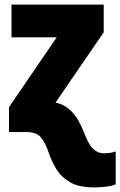

<svg xmlns="http://www.w3.org/2000/svg" viewBox="-20 -573 522 833"><path d="M388 240Q322 240 283.5 217.5Q245 195 224 160Q203 125 190 86Q176 45 157 22.5Q138 0 95 0H19V-108L226 -411H30V-553H430V-433L221 -128Q257 -120 281 -98.5Q305 -77 320 -50Q335 -23 344 1Q365 56 385.5 74Q406 92 427 92Q442 92 455 90.5Q468 89 482 84V227Q465 234 438.5 237Q412 240 388 240Z"/></svg>

Font: Noto Sans SemiCondensed Black
Style: Regular
Weight: 900
Width: 4
Designer: Monotype Design Team
Foundry: Monotype Imaging Inc.
Version: Version 2.013; ttfautohint (v1.8.4.7-5d5b)